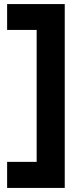

<svg xmlns="http://www.w3.org/2000/svg" viewBox="-20 -727 403 943"><path d="M298 196H15V68H160V-580H15V-707H298Z"/></svg>

Font: Hind Vadodara
Style: Bold
Weight: 700
Designer: Hitesh Malaviya
Foundry: Indian Type Foundry
Version: Version 0.702;PS 1.0;hotconv 1.0.81;makeotf.lib2.5.63406